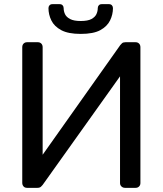

<svg xmlns="http://www.w3.org/2000/svg" viewBox="-20 -903 782 923"><path d="M110 0Q99 0 93 -7Q87 -14 87 -24V-676Q87 -687 93.5 -693.5Q100 -700 110 -700H162Q172 -700 178.5 -693.5Q185 -687 185 -676V-159L558 -686Q561 -690 566.5 -695Q572 -700 583 -700H632Q642 -700 648.5 -693.5Q655 -687 655 -676V-23Q655 -13 648.5 -6.5Q642 0 632 0H581Q571 0 564 -6.5Q557 -13 557 -23V-536L185 -14Q183 -11 177 -5.5Q171 0 160 0ZM368 -740Q308 -740 274.5 -758Q241 -776 227 -804.5Q213 -833 213 -864Q213 -872 218 -877.5Q223 -883 232 -883H267Q276 -883 281 -877.5Q286 -872 286 -864Q286 -849 292.5 -835Q299 -821 317 -811.5Q335 -802 368 -802Q402 -802 419.5 -811.5Q437 -821 443.5 -835Q450 -849 450 -864Q450 -872 455 -877.5Q460 -883 469 -883H504Q513 -883 518 -877.5Q523 -872 523 -864Q523 -833 509 -804.5Q495 -776 462 -758Q429 -740 368 -740Z"/></svg>

Font: RubikRegular
Style: Regular
Weight: 400
Designer: Hubert and Fischer
Foundry: Hubert and Fischer
Version: Version 2.300;gftools[0.9.30]